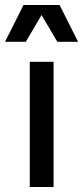

<svg xmlns="http://www.w3.org/2000/svg" viewBox="-38 -747 332 767"><path d="M176 -500V0H81V-500ZM200 -727 274 -580H191L128 -687L65 -580H-18L56 -727Z"/></svg>

Font: MedMera Sans Display
Style: Regular
Weight: 500
Designer: Kasper Nordkvist
Foundry: UNCUT.wtf
Version: Version 1.300